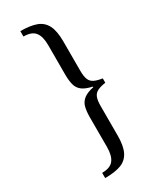

<svg xmlns="http://www.w3.org/2000/svg" viewBox="-239 -823 873 1077"><g transform="rotate(-30 197.5 -285.0)"><path d="M297 -284V-288Q254 -297 232 -314Q210 -331 203 -358.5Q196 -386 196 -425V-616Q196 -671 174.5 -698.5Q153 -726 100 -726V-761Q163 -761 202.5 -746.5Q242 -732 261 -695Q280 -658 280 -590V-401Q280 -364 288 -344Q296 -324 315.5 -314.5Q335 -305 368 -300V-272Q335 -267 315.5 -257.5Q296 -248 288 -228Q280 -208 280 -171V19Q280 87 261 124.5Q242 162 202.5 176.5Q163 191 100 191V157Q153 157 174.5 129Q196 101 196 45V-146Q196 -186 203 -213Q210 -240 232 -257.5Q254 -275 297 -284Z"/></g></svg>

Font: Tiro Devanagari Hindi
Style: Italic
Weight: 400
Italic angle: -11°
Designer: Devanagari: John Hudson & Fiona Ross, assisted by Paul Hanslow. Latin: John Hudson with Paul Hanslow, assisted by Kaja S
Foundry: Tiro Typeworks Ltd.
Version: Version 1.52